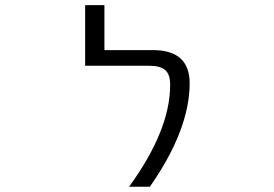

<svg xmlns="http://www.w3.org/2000/svg" viewBox="-20 -710 1040 730"><path d="M561.5 -519.5Q700.2 -519.5 701.2 -394.5Q701.2 -216.8 549.8 0H470.7Q627 -214.8 627 -387.7Q627 -426.8 608.4 -443.4Q589.8 -460 545.9 -460H303.7V-690.4H377V-519.5Z"/></svg>

Font: Gen Shin Gothic Monospace Normal
Style: Regular
Weight: 350
Designer: [Source Han Sans]
Ryoko NISHIZUKA  (kana & ideographs); Paul D. Hunt (Latin, Greek & Cyrillic); Wenlong ZHANG  (bopomofo
Version: Version 1.002.20150607